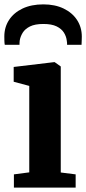

<svg xmlns="http://www.w3.org/2000/svg" viewBox="-25 -850 391 870"><path d="M38 0V-59.9L107.6 -69V-460.7L37 -479.6V-546.6L220.6 -568.5H222.6L250.3 -548.8V-68.4L317.8 -59.9V0ZM171.5 -830.2Q224 -830.2 263.2 -811.4Q302.4 -792.5 324.1 -759.5Q345.7 -726.5 345.7 -683.9Q345.7 -675.8 345.2 -664.8Q344.7 -653.7 344.5 -647.1H278.9Q279.3 -650.7 278.9 -655.7Q278.5 -660.6 277.5 -666.3Q275.3 -685 264.7 -702.1Q254 -719.3 231.6 -730.4Q209.1 -741.4 171.5 -741.4Q133.4 -741.4 110.9 -730.2Q88.5 -718.9 77.9 -701.8Q67.3 -684.6 64.3 -666Q63.8 -660.6 63.5 -655.7Q63.3 -650.7 63.3 -647.1H-3.4Q-4.8 -653.7 -5.1 -664.8Q-5.4 -675.8 -5.4 -684.7Q-5.4 -726.9 16.1 -759.7Q37.6 -792.5 77.3 -811.4Q117 -830.2 171.5 -830.2Z"/></svg>

Font: Merriweather Light
Style: Regular
Weight: 300
Version: Version 2.100